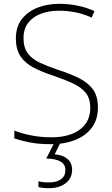

<svg xmlns="http://www.w3.org/2000/svg" viewBox="-20 -744 584 1004"><path d="M492 -182Q492 -118 459.5 -75.5Q427 -33 372 -11.5Q317 10 249 10Q182 10 136.5 1Q91 -8 55 -20V-61Q94 -46 143 -36Q192 -26 252 -26Q308 -26 353 -42.5Q398 -59 425 -93.5Q452 -128 452 -181Q452 -228 429.5 -257Q407 -286 364 -306.5Q321 -327 259 -348Q201 -367 156.5 -390Q112 -413 87.5 -449Q63 -485 63 -544Q63 -603 93.5 -643Q124 -683 175 -703.5Q226 -724 290 -724Q389 -724 474 -686L459 -652Q415 -672 372.5 -680Q330 -688 288 -688Q237 -688 195 -672.5Q153 -657 128 -625.5Q103 -594 103 -545Q103 -494 126 -464Q149 -434 189.5 -415.5Q230 -397 283 -379Q346 -359 393 -335.5Q440 -312 466 -276.5Q492 -241 492 -182ZM357 144Q357 188 323.5 214Q290 240 236 240Q202 240 181 234V204Q193 207 206 208.5Q219 210 237 210Q275 210 298.5 193.5Q322 177 322 145Q322 87 222 85L265 0H297L266 63Q307 66 332 86.5Q357 107 357 144Z"/></svg>

Font: Noto Sans Khmer UI ExtraLight
Style: Regular
Weight: 200
Designer: Danh Hong and the Monotype Design Team
Foundry: Monotype Imaging Inc.
Version: Version 2.002; ttfautohint (v1.8.4.7-5d5b)